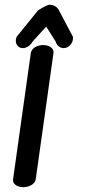

<svg xmlns="http://www.w3.org/2000/svg" viewBox="-20 -777 357 797"><path d="M34.2 -32.5C31.4 -12.4 53.1 0 76.7 0C100.1 0 125.4 -12.3 128.3 -32.5L202.1 -557.6C204.2 -577.4 183.3 -590 159.6 -590C136.4 -590 111.9 -578.6 108 -557.5C107.6 -556 34.2 -32.8 34.2 -32.5ZM74 -577.3C91.5 -577.3 106.4 -588.5 115.6 -604.8L171.8 -666.6L210.8 -604.8C214.1 -592.8 225.2 -577.3 244.6 -577.3C253.8 -577.3 263.5 -581.5 270.9 -589.5C280.7 -599.3 284.1 -612.3 282.8 -623.4L282.7 -624.1L281.8 -626.1L280.5 -628.5C280.5 -628.5 231.1 -722.1 224.8 -733.9C218.2 -748.3 203.1 -757.3 184.6 -757.3C174.5 -757.3 138.1 -734.2 138.1 -734.2C130.1 -724.5 52.5 -628.6 52.5 -628.5L50.5 -626.1L49 -624.1L48.7 -623.4C44.2 -611.9 44.1 -598.3 51.9 -588.4C57.1 -581.1 65.2 -577.3 74 -577.3Z"/></svg>

Font: Hi.
Style: Black
Weight: 400
Designer: Mew Too, Robert Jablonski
Foundry: Cannot Into Space Fonts
Version: Version 1.996